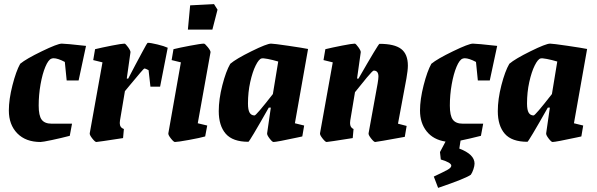

<svg xmlns="http://www.w3.org/2000/svg" viewBox="-20 -681 2900 933"><path d="M168 -168Q168 -119 182.5 -99.5Q197 -80 231 -80H330L319 -21Q277 -10 232 -0.5Q187 9 177 9Q105 9 64 -33Q23 -75 23 -144Q23 -198 40.5 -266.5Q58 -335 78 -371Q107 -395 183.5 -432Q260 -469 280 -469Q299 -469 398 -458L362 -290H304L295 -380Q261 -398 240 -398Q236 -398 230 -396Q215 -391 200.5 -356.5Q186 -322 177 -271Q168 -220 168 -168Z M795 -449 758 -260H711L702 -340Q688 -348 681 -348Q678 -348 611 -267L587 -238L563 -95Q562 -90 562 -83Q562 -61 582 -54L578 -10Q455 9 448 9Q442 9 428.5 -8Q415 -25 416 -33L478 -378L433 -389L442 -442Q475 -450 523.5 -459.5Q572 -469 585 -469Q590 -469 602.5 -451.5Q615 -434 614 -427L596 -299H603L637 -364Q647 -382 671 -427.5Q695 -473 698 -473Q712 -473 745 -465Q778 -457 795 -449Z M798 -33 859 -378 814 -389 823 -442Q851 -449 904 -459Q957 -469 971 -469Q976 -469 990 -451.5Q1004 -434 1003 -427L941 -82L987 -71L977 -18Q953 -11 898 -1Q843 9 830 9Q824 9 810.5 -8Q797 -25 798 -33ZM893 -537 904 -655 1020 -661 1037 -634 1012 -537Z M1413 -82 1458 -71 1449 -18 1426 -13Q1324 9 1309 9Q1303 9 1290 -8Q1277 -25 1278 -33L1296 -158H1286Q1192 8 1187 8Q1111 8 1077 -31Q1043 -70 1043 -141Q1043 -199 1060.5 -267Q1078 -335 1099 -371Q1127 -395 1202 -432Q1277 -469 1297 -469Q1310 -469 1381.5 -458.5Q1453 -448 1477 -443ZM1306 -224 1332 -382Q1305 -390 1281.5 -394.5Q1258 -399 1251 -397Q1238 -394 1222.5 -363Q1207 -332 1196 -282.5Q1185 -233 1185 -178Q1185 -147 1193 -133.5Q1201 -120 1217 -120Q1225 -120 1306 -224Z M1914 -80 1956 -69 1947 -16Q1810 9 1803 9Q1797 9 1783.5 -8Q1770 -25 1771 -33L1815 -275Q1819 -299 1819 -309Q1819 -338 1796 -338Q1791 -338 1763 -304.5Q1735 -271 1705 -233L1682 -95Q1681 -91 1681 -83Q1681 -61 1698 -54L1694 -10Q1574 9 1567 9Q1561 9 1547.5 -8Q1534 -25 1535 -33L1597 -378L1552 -389L1561 -442Q1594 -450 1642.5 -459.5Q1691 -469 1704 -469Q1709 -469 1721.5 -451.5Q1734 -434 1733 -427L1715 -299H1722Q1819 -468 1824 -468Q1897 -468 1929.5 -443Q1962 -418 1962 -362Q1962 -340 1955 -300Z M2166 -168Q2166 -119 2180.5 -99.5Q2195 -80 2229 -80H2328L2317 -21Q2262 -7 2218 2L2212 41Q2286 69 2286 114Q2286 125 2280.5 141.5Q2275 158 2268 168Q2244 186 2109 232L2088 177Q2135 155 2154 144.5Q2173 134 2173 124Q2173 109 2122 94L2118 58L2145 7Q2086 -2 2053.5 -42.5Q2021 -83 2021 -144Q2021 -198 2038.5 -266.5Q2056 -335 2076 -371Q2105 -395 2181.5 -432Q2258 -469 2278 -469Q2297 -469 2396 -458L2360 -290H2302L2293 -380Q2259 -398 2238 -398Q2234 -398 2228 -396Q2213 -391 2198.5 -356.5Q2184 -322 2175 -271Q2166 -220 2166 -168Z M2769 -82 2814 -71 2805 -18 2782 -13Q2680 9 2665 9Q2659 9 2646 -8Q2633 -25 2634 -33L2652 -158H2642Q2548 8 2543 8Q2467 8 2433 -31Q2399 -70 2399 -141Q2399 -199 2416.5 -267Q2434 -335 2455 -371Q2483 -395 2558 -432Q2633 -469 2653 -469Q2666 -469 2737.5 -458.5Q2809 -448 2833 -443ZM2662 -224 2688 -382Q2661 -390 2637.5 -394.5Q2614 -399 2607 -397Q2594 -394 2578.5 -363Q2563 -332 2552 -282.5Q2541 -233 2541 -178Q2541 -147 2549 -133.5Q2557 -120 2573 -120Q2581 -120 2662 -224Z"/></svg>

Font: Grenze
Style: Bold Italic
Weight: 700
Italic angle: -10°
Designer: Renata Polastri
Foundry: Omnibus-Type
Version: Version 1.002; ttfautohint (v1.8)